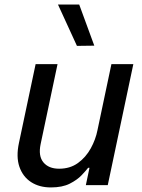

<svg xmlns="http://www.w3.org/2000/svg" viewBox="-20 -811 620 841"><path d="M317 -610 234 -791H327L393 -611ZM203 10Q152 10 116 -13.5Q80 -37 65 -80.5Q50 -124 63 -185L136 -530H232L158 -180Q147 -128 170 -100Q193 -72 239 -72Q287 -72 321.5 -97Q356 -122 377.5 -161Q399 -200 407 -241L468 -530H564L452 0H356L372 -76H366Q357 -64 337.5 -43.5Q318 -23 285.5 -6.5Q253 10 203 10Z"/></svg>

Font: Be Vietnam Pro
Style: Italic
Weight: 400
Italic angle: -12°
Designer: Lam Bao, Tony Le, Vietanh Nguyen
Foundry: Yellow Type Foundry
Version: Version 1.002; ttfautohint (v1.8.3)